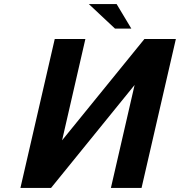

<svg xmlns="http://www.w3.org/2000/svg" viewBox="-20 -920 881 940"><path d="M230 0H80L248 -729H398L284 -233L687 -729H841L673 0H523L639 -504ZM415 -900H551L623 -780H543Z"/></svg>

Font: Miedinger
Style: Bold-Italic
Weight: 700
Italic angle: -13°
Version: Version 001.000